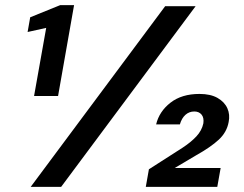

<svg xmlns="http://www.w3.org/2000/svg" viewBox="-20 -724 944 744"><path d="M112 -352 159 -616 87 -600 97 -657 213 -704H267L205 -352ZM99 0 620 -700H738L217 0ZM545 0 557 -68 688 -152Q720 -173 741 -195.5Q762 -218 768 -246Q771 -268 761 -280Q751 -292 733 -292Q713 -292 698.5 -279Q684 -266 677 -242H585Q597 -292 640.5 -326Q684 -360 753 -360Q796 -360 823 -344.5Q850 -329 861 -304.5Q872 -280 866 -251Q859 -212 828 -183Q797 -154 738 -121L657 -73H835L822 0Z"/></svg>

Font: DM Sans 28pt SemiBold
Style: Italic
Weight: 600
Italic angle: -10°
Version: Version 4.004;gftools[0.9.30]